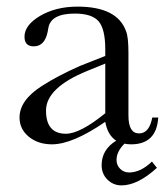

<svg xmlns="http://www.w3.org/2000/svg" viewBox="-20 -436 507 580"><path d="M458 -81Q453 0 376 0Q365 0 356 -2Q332 22 332 47Q332 63 343 74Q354 85 370 85Q405 85 439 52L454 71Q396 124 347 124Q322 124 304.5 106.5Q287 89 287 63Q287 16 331 -11Q305 -28 298 -68Q199 0 137 0Q95 0 67 -23Q39 -46 39 -81Q39 -133 106 -176Q154 -207 222 -237L298 -267V-287Q298 -348 278 -371.5Q258 -395 206 -395Q133 -395 126 -351L124 -340Q115 -296 82 -296Q54 -296 54 -325Q54 -360 101 -388Q149 -416 214 -416Q335 -416 361 -341Q368 -324 368 -276V-87Q368 -33 400 -33Q431 -33 440 -81ZM244 -222Q119 -171 119 -102Q119 -32 179 -32Q222 -32 298 -94V-244Z"/></svg>

Font: New Athena Unicode
Style: Regular
Weight: 400
Designer: J. Rusten 1997; rev. by R. Hancock 2001, 2002, rev. by D. Mastronarde 2002-2021
Foundry: GreekKeys New Athena Unicode
Version: Version 5.008